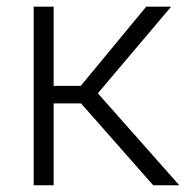

<svg xmlns="http://www.w3.org/2000/svg" viewBox="-20 -548 558 568"><path d="M219.7 -242.2H138.7V0H79.6V-528.3H138.7V-293.9H218.8L412.6 -528.3H486.3L269.5 -272L510.3 0H433.1Z"/></svg>

Font: Melbourne
Style: Light
Weight: 300
Designer: Google
Version: Version 2.000980; 2014